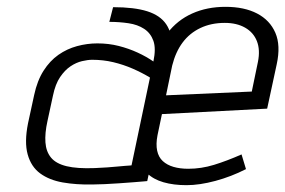

<svg xmlns="http://www.w3.org/2000/svg" viewBox="-20 -530 835 562"><path d="M429 -350Q409 -364 383 -376Q357 -388 327.5 -395.5Q298 -403 265 -403Q235 -403 205.5 -395Q176 -387 151 -369.5Q126 -352 107.5 -323Q89 -294 80 -252L62 -169Q51 -114 61 -78Q71 -42 97.5 -22.5Q124 -3 163.5 4Q203 11 251 10Q266 10 286.5 9Q307 8 329 6.5Q351 5 370 3.5Q389 2 400.5 1Q412 0 411 0L473 -288Q485 -348 484.5 -390.5Q484 -433 466.5 -459Q449 -485 411 -497Q373 -509 311 -509L300 -466Q329 -466 356 -462Q383 -458 402 -445.5Q421 -433 429 -410.5Q437 -388 429 -350ZM419 -303 365 -46Q365 -46 360 -45.5Q355 -45 346 -44.5Q337 -44 323.5 -42.5Q310 -41 293.5 -40Q277 -39 257 -38Q206 -36 175 -43.5Q144 -51 129.5 -68.5Q115 -86 113 -113Q111 -140 119 -176L135 -250Q142 -284 156 -304.5Q170 -325 186.5 -336Q203 -347 220 -351Q237 -355 250 -355Q282 -355 311.5 -348Q341 -341 368.5 -329Q396 -317 419 -303ZM441 -134 454 -196 762 -212 790 -342Q802 -397 786 -434Q770 -471 732.5 -490.5Q695 -510 640 -510Q586 -510 542.5 -490.5Q499 -471 470 -433Q441 -395 429 -339L388 -142Q379 -100 385.5 -70.5Q392 -41 410.5 -23Q429 -5 458.5 3.5Q488 12 526 12Q564 12 610.5 -0.5Q657 -13 700 -35L687 -78Q644 -59 606.5 -47.5Q569 -36 531 -36Q507 -36 488 -41.5Q469 -47 456.5 -58.5Q444 -70 440 -89Q436 -108 441 -134ZM735 -349 717 -262 466 -251 484 -338Q494 -378 514.5 -405.5Q535 -433 566.5 -448Q598 -463 638 -463Q673 -463 697.5 -449Q722 -435 732 -409.5Q742 -384 735 -349Z"/></svg>

Font: Advent Pro
Style: Italic
Weight: 400
Italic angle: -12°
Designer: VivaRado, Andreas Kalpakidis
Foundry: VivaRado, Andreas Kalpakidis
Version: Version 3.000